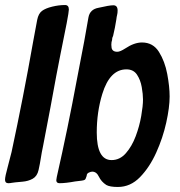

<svg xmlns="http://www.w3.org/2000/svg" viewBox="-42 -736 716 764"><path d="M-9 -7Q-22 -7 -22 -21Q-22 -33 -11 -73L4 -131Q51 -350 90 -571L106 -657Q111 -682 125 -692.5Q139 -703 165.5 -709.5Q192 -716 217 -716Q232 -716 232 -698Q232 -681 198 -517Q185 -453 159 -310L129 -153Q124 -130 120.5 -107Q117 -84 111.5 -59.5Q106 -35 88.5 -25Q71 -15 47 -13Q12 -10 5 -8.5Q-2 -7 -9 -7Z M427 8Q395 8 381 0Q361 -13 351.5 -33Q342 -53 325 -53Q319 -53 311 -49Q303 -45 303 -37Q303 -36 302.5 -35.5Q302 -35 302 -33.5Q302 -32 301 -31Q299 -23 295 -20.5Q291 -18 281.5 -17Q272 -16 257 -14Q219 -7 195 -7Q182 -7 182 -19L184 -32Q228 -226 264 -420L293 -571L310 -667Q316 -699 350 -705Q393 -715 409 -715Q426 -715 426 -694Q426 -684 424 -676.5Q422 -669 421 -659Q416 -626 408 -593Q405 -587 404.5 -583Q404 -579 404 -577Q401 -569 401 -558Q401 -553 402 -546Q403 -539 408.5 -534.5Q414 -530 425 -530Q436 -530 456 -543Q492 -567 523 -567Q567 -567 590.5 -529.5Q614 -492 623.5 -441.5Q633 -391 633 -352Q633 -309 619.5 -248Q606 -187 579.5 -128.5Q553 -70 515 -31Q477 8 427 8ZM402 -99Q435 -99 459 -126.5Q483 -154 498 -194Q513 -234 520 -274.5Q527 -315 527 -340Q527 -361 522 -389.5Q517 -418 503 -439Q489 -460 461 -460Q395 -460 365 -362Q343 -290 343 -209Q343 -99 402 -99Z"/></svg>

Font: Bangerz
Style: Regular
Weight: 400
Designer: vernon adams
Foundry: Vernon Adams
Version: Version 2.10;February 7, 2025;FontCreator 13.0.0.2683 64-bit